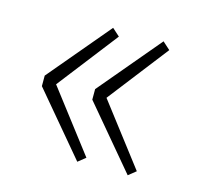

<svg xmlns="http://www.w3.org/2000/svg" viewBox="-64 -499 516 493"><g transform="rotate(15 194.0 -252.0)"><path d="M180 -74 42 -238V-266L180 -430L200 -412L76 -252L200 -90ZM314 -74 176 -238V-266L314 -430L334 -412L210 -252L334 -90Z"/></g></svg>

Font: Source Sans 3 Variable
Style: Regular
Weight: 200
Designer: Paul D. Hunt
Foundry: Adobe Systems Incorporated
Version: Version 3.026